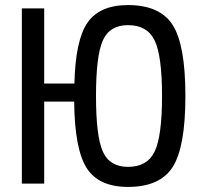

<svg xmlns="http://www.w3.org/2000/svg" viewBox="-20 -723 796 756"><path d="M484 -703Q610 -703 660 -624.5Q710 -546 710 -345Q710 -144 660 -65.5Q610 13 484 13Q369 13 321.5 -61Q274 -135 272 -323H154V0H66V-690H154V-394H273Q277 -566 325 -634.5Q373 -703 484 -703ZM484 -66Q560 -66 589 -126.5Q618 -187 618 -345Q618 -503 589 -563.5Q560 -624 484 -624Q412 -624 385 -564Q358 -504 358 -345Q358 -186 385 -126Q412 -66 484 -66Z"/></svg>

Font: exo2condensed_r
Style: Regular
Weight: 400
Width: 3
Designer: Natanael Gama
Version: Version 1.001;PS 001.001;hotconv 1.0.70;makeotf.lib2.5.58329